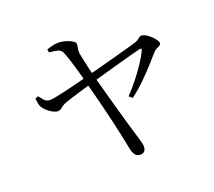

<svg xmlns="http://www.w3.org/2000/svg" viewBox="-130 -924 1260 1132"><g transform="rotate(-20 500.0 -358.0)"><path d="M267.3 -716.4 264.1 -736Q283.4 -742.7 302.3 -747.1Q321.1 -751.5 337.9 -751.5Q354.4 -751.5 371.6 -747.5Q388.8 -743.5 403.9 -737Q419 -730.6 428.9 -723.1Q438.8 -715.5 438.8 -707.8Q439.6 -694.4 436 -682.8Q432.4 -671.3 434.2 -650.8Q436.8 -637.1 442.5 -608.8Q448.3 -580.6 456 -547.3Q463.6 -513.9 471.2 -486Q484.2 -435.9 500.2 -378.7Q516.1 -321.4 531.5 -266.2Q546.9 -210.9 560.1 -165.4Q573.3 -119.8 581.3 -93.2Q586 -77.6 591.4 -60.3Q596.7 -42.9 600.2 -28.1Q603.7 -13.4 603.7 -5.1Q603.7 13.2 595.3 24Q586.9 34.9 568.9 34.9Q545.9 34.9 534.6 17.9Q523.4 0.8 518.8 -25.8Q512.9 -58.1 503.2 -102.8Q493.6 -147.5 481.9 -198.2Q470.1 -248.9 457.7 -299.8Q445.2 -350.7 433.5 -395.2Q421.9 -439.6 413.2 -471.5Q409.2 -489.1 401.1 -518.4Q393 -547.8 383.6 -580.4Q374.2 -613.1 364.9 -641.1Q355.6 -669 349.2 -683.2Q340 -703 321.1 -708.1Q302.2 -713.3 267.3 -716.4ZM117.9 -495.6Q128.4 -481.6 141.9 -466.3Q155.3 -451.1 176.2 -450.3Q186.1 -449.5 212.7 -454.6Q239.4 -459.7 276.8 -468.3Q314.2 -476.9 355.9 -487.7Q397.6 -498.5 436.9 -508.3Q469.9 -517.1 518 -529.9Q566.1 -542.7 616 -556.2Q665.9 -569.8 706.4 -581Q747 -592.2 764.9 -597.8Q781.5 -603.2 791.6 -613Q801.7 -622.9 812.6 -622.9Q825.1 -622.9 840 -614Q854.9 -605.1 868.9 -592.3Q882.8 -579.5 891.8 -566.6Q900.8 -553.6 900.8 -545.3Q900.8 -536.6 892.3 -531.1Q883.9 -525.5 872.8 -520.7Q861.7 -515.8 854.1 -507Q832.8 -482.6 800.3 -446.5Q767.7 -410.3 727.5 -370.6Q687.2 -330.9 639.9 -295.2L619.8 -312.3Q656.1 -350.3 688.5 -391.5Q720.9 -432.7 745.9 -471Q770.9 -509.3 783.8 -536.5Q789.4 -548.8 786.2 -551.1Q783 -553.3 773.6 -551.3Q757.8 -547.5 728.6 -539.8Q699.3 -532.1 661.8 -521.6Q624.2 -511.2 584.7 -500Q545.2 -488.8 508.9 -478.8Q472.6 -468.8 446.2 -461.2Q415 -452.4 378.1 -441.2Q341.2 -430 310.3 -420.5Q279.4 -411 267.3 -406.4Q240.4 -397.1 227.1 -384.7Q213.8 -372.3 197.9 -372.3Q185.2 -372.3 167.5 -381.8Q149.8 -391.3 134 -405.7Q118.1 -420.1 110.3 -434.7Q106.1 -442.4 103.7 -455.8Q101.2 -469.2 98.6 -487Z"/></g></svg>

Font: Early Summer Mincho VF
Style: Regular
Weight: 250
Designer: GuiWonder
Version: Version 1.002